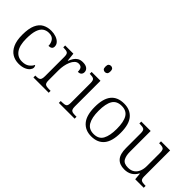

<svg xmlns="http://www.w3.org/2000/svg" viewBox="53 -1512 2283 2283"><g transform="rotate(45 1194.5 -370.0)"><path d="M272 10Q211 10 163 -18.5Q115 -47 87 -108Q59 -169 59 -264Q59 -371 86.5 -432Q114 -493 162 -518.5Q210 -544 271 -544Q314 -544 351 -531Q388 -518 410 -494.5Q432 -471 432 -439Q432 -393 373 -392Q373 -437 349 -471.5Q325 -506 269 -506Q226 -506 193.5 -484Q161 -462 143 -409.5Q125 -357 125 -265Q125 -152 167 -94Q209 -36 283 -37Q337 -37 371 -61Q405 -85 421 -120Q434 -107 434 -86Q434 -66 416 -43.5Q398 -21 361.5 -5.5Q325 10 272 10Z M512 0V-32H524Q550 -32 566.5 -36.5Q583 -41 591 -57Q599 -73 599 -107V-433Q599 -481 580.5 -492.5Q562 -504 519 -504H510V-536H648L659 -431H663Q675 -461 691.5 -487Q708 -513 734 -529Q760 -545 801 -545Q848 -545 873 -525.5Q898 -506 898 -474Q898 -451 884 -436Q870 -421 838 -421Q838 -463 823.5 -480.5Q809 -498 778 -498Q749 -498 727.5 -477Q706 -456 691.5 -422.5Q677 -389 670 -350Q663 -311 663 -274V-104Q663 -55 681.5 -43.5Q700 -32 738 -32H769V0Z M1068 -646Q1050 -646 1038 -657Q1026 -668 1026 -698Q1026 -728 1038 -739Q1050 -750 1068 -750Q1085 -750 1097 -739Q1109 -728 1109 -698Q1109 -668 1097 -657Q1085 -646 1068 -646ZM940 0V-32H960Q1003 -32 1021.5 -43Q1040 -54 1040 -102V-431Q1040 -481 1021.5 -492.5Q1003 -504 965 -504H955V-536H1104V-105Q1104 -72 1112 -56.5Q1120 -41 1137.5 -36.5Q1155 -32 1184 -32H1205V0Z M1492 10Q1391 10 1333 -58.5Q1275 -127 1275 -268Q1275 -408 1330.5 -476Q1386 -544 1496 -544Q1598 -544 1655 -477Q1712 -410 1712 -268Q1712 -127 1656 -58.5Q1600 10 1492 10ZM1493 -30Q1578 -30 1612 -92.5Q1646 -155 1646 -268Q1646 -387 1610.5 -445.5Q1575 -504 1495 -504Q1411 -504 1375.5 -445Q1340 -386 1340 -268Q1340 -153 1376 -91.5Q1412 -30 1493 -30Z M2048 10Q1967 10 1925.5 -37Q1884 -84 1884 -185V-433Q1884 -481 1865.5 -492.5Q1847 -504 1804 -504H1790V-536H1948V-186Q1948 -118 1972 -77Q1996 -36 2066 -36Q2115 -36 2147.5 -59Q2180 -82 2195.5 -121.5Q2211 -161 2211 -210V-431Q2211 -464 2203 -479.5Q2195 -495 2177.5 -499.5Q2160 -504 2132 -504H2122V-536H2275V-102Q2275 -55 2293.5 -43.5Q2312 -32 2350 -32H2367V0H2224L2216 -86H2211Q2160 10 2048 10Z"/></g></svg>

Font: Noto Serif Malayalam Light
Style: Regular
Weight: 300
Designer: Indian type Foundry, Jelle Bosma, Monotype Design Team
Foundry: Monotype Imaging Inc.
Version: Version 2.104; ttfautohint (v1.8.4.7-5d5b)